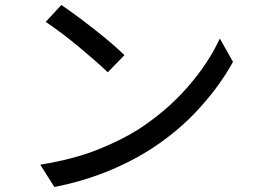

<svg xmlns="http://www.w3.org/2000/svg" viewBox="-20 -737 1040 773"><path d="M199 16 142 -74Q277 -96 373 -134.5Q469 -173 537 -216Q651 -290 735 -386Q819 -482 865 -582L918 -488Q866 -393 782.5 -301Q699 -209 588 -137Q413 -26 199 16ZM414 -446Q370 -488 299 -547Q228 -606 164 -649L227 -717Q283 -679 358.5 -620Q434 -561 481 -515Z"/></svg>

Font: LXGW 975 Gothic SC
Style: Regular
Weight: 400
Version: Version 2.01;February 25, 2021